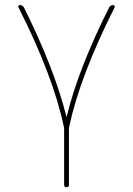

<svg xmlns="http://www.w3.org/2000/svg" viewBox="-20 -540 540 779"><path d="M239.3 -24.4Q196.3 -230.5 54.7 -510.7Q52.7 -513.7 54.7 -516.6Q56.6 -519.5 60.5 -519.5Q71.3 -519.5 77.1 -509.8Q201.2 -260.7 249 -68.4Q249 -66.4 250 -66.4Q251 -66.4 251 -68.4Q297.9 -261.7 422.9 -509.8Q427.7 -519.5 439.5 -519.5Q442.4 -519.5 444.3 -516.6Q446.3 -513.7 445.3 -510.7Q303.7 -229.5 260.7 -25.4Q259.8 -22.5 259.8 -14.6V210Q259.8 219.7 250 219.7Q240.2 219.7 240.2 210V-14.6Q240.2 -21.5 239.3 -24.4Z"/></svg>

Font: Rounded-X Mgen+ 2m thin
Style: Regular
Weight: 100
Designer: [Source Han Sans]
Ryoko NISHIZUKA  (kana & ideographs); Paul D. Hunt (Latin, Greek & Cyrillic); Wenlong ZHANG  (bopomofo
Version: Version 1.059.20150602